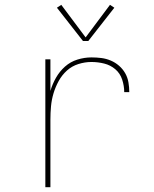

<svg xmlns="http://www.w3.org/2000/svg" viewBox="-20 -776 640 796"><path d="M168 0V-530H189V-399Q197 -427 212 -453.5Q227 -480 249.5 -500Q272 -520 301 -529Q330 -538 359 -538Q380 -538 400 -535.5Q420 -533 439 -525Q458 -517 473.5 -503.5Q489 -490 499 -472.5Q509 -455 512.5 -434.5Q516 -414 516 -394H495Q495 -420 486.5 -446Q478 -472 458 -489Q438 -506 412 -512.5Q386 -519 359 -519Q332 -519 305 -510.5Q278 -502 257.5 -483.5Q237 -465 223.5 -440.5Q210 -416 202 -389.5Q194 -363 191.5 -335.5Q189 -308 189 -281V0ZM324 -606 216 -744 234 -756 335 -621 436 -756 454 -744 346 -606Z"/></svg>

Font: Iosevka Curly Thin Extended
Style: Regular
Weight: 100
Width: 7
Monospace: yes
Designer: Belleve Invis
Foundry: Belleve Invis
Version: Version 11.1.0; ttfautohint (v1.8.3)